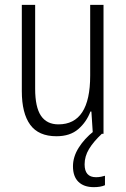

<svg xmlns="http://www.w3.org/2000/svg" viewBox="-20 -552 521 792"><path d="M407 -532V0H363L357 -92H353Q337 -49 303 -19.5Q269 10 213 10Q139 10 104.5 -37.5Q70 -85 70 -176V-532H125V-186Q125 -110 149 -74.5Q173 -39 221 -39Q352 -39 352 -240V-532ZM329 126Q329 179 376 179Q387 179 397 177Q407 175 413 173V212Q404 216 392.5 218Q381 220 367 220Q326 220 303.5 198Q281 176 281 134Q281 95 304.5 57.5Q328 20 367 -11L400 0Q365 33 347 63Q329 93 329 126Z"/></svg>

Font: Noto Sans Khmer Condensed Light
Style: Regular
Weight: 300
Width: 3
Designer: Danh Hong and the Monotype Design Team
Foundry: Monotype Imaging Inc.
Version: Version 2.004; ttfautohint (v1.8.4.7-5d5b)